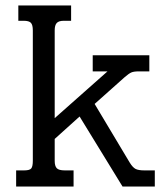

<svg xmlns="http://www.w3.org/2000/svg" viewBox="-20 -682 615 702"><path d="M39 -59H68Q89 -59 94.5 -66.5Q100 -74 100 -94V-571Q100 -591 93 -598.5Q86 -606 67 -606H47V-662H240V-606H213Q195 -606 187.5 -598Q180 -590 180 -571V-250L373 -421H319V-480H526V-421H487Q469 -421 460 -417Q451 -413 436 -400L326 -302L454 -88Q465 -70 475.5 -64.5Q486 -59 508 -59H546V0H428L271 -256L180 -174V-94Q180 -75 187.5 -67Q195 -59 217 -59H249V0H39Z"/></svg>

Font: Pridi Light
Style: Regular
Weight: 300
Version: Version 1.002